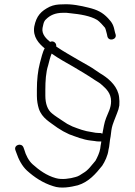

<svg xmlns="http://www.w3.org/2000/svg" viewBox="-20 -656 620 885"><path d="M211 -463C194.4 -476.3 171.1 -497.9 176 -527L180 -545C181.6 -552.9 186.3 -562.5 192 -567C210.5 -585.5 234.2 -597 271 -597C279.7 -597.7 290.7 -597 304 -595C350 -590.4 396.5 -582.9 428 -564C437 -558.6 458.6 -535.3 464 -528C468 -520 470 -508.2 473 -498L475 -488C481.2 -463.3 519.7 -473.5 513 -497L510 -507C503.6 -538.9 498.7 -550 478 -572C452.8 -598.8 428.2 -611.2 387 -621C353.5 -629.4 309.3 -638.5 270 -636C244.7 -636 227.9 -633.3 209 -625C169.4 -605.2 147.8 -583.1 138 -534C129.8 -484.9 160.9 -453.9 186 -433C176.1 -416.6 170.1 -387.4 164 -366C154.5 -330.3 150 -286.9 150 -244V-214C150 -191.3 153.9 -171.6 159 -155C173.8 -110.6 211.1 -92.5 245 -67L271 -51C279.7 -46.3 289 -41.7 299 -37C330 -25.9 361.7 -12.1 399 -8L416 -6C422 -4.7 428 -4 434 -4H447C447 0.7 444.7 9 444 14L442 29C438.8 48.2 428.6 69.4 420 85C401.6 105.7 387.7 128.3 363 142C352.6 149 341.3 157 328 160C304 167.2 265.1 173.4 237 165C194.6 153.4 159 127.1 130 101C112.6 85.5 98.7 58.7 92 34L88 23C78.1 0 42.3 12.8 51 36L55 47C65.6 78.9 82.1 109.9 104 130C137.3 160.2 176.9 187.2 225 202C261.3 215 306.2 206.2 339 198C389.4 182.5 421.3 145.1 451 108C463.3 89.5 477.2 60.6 480 35L483 21L487 -11C489 -21 490 -26.7 490 -28C492.3 -46.4 493.6 -63.7 499 -80C507.1 -104.4 518 -128.1 526 -152L530 -170C531.2 -182.5 530.4 -196.9 529 -208C523.9 -253.9 487.8 -287.8 456 -309L440 -319C426.6 -327.4 408.3 -341.3 393 -350L337 -382C306.4 -400.4 272.9 -418.4 243 -439C241.7 -440.3 240.3 -441.3 239 -442C241.8 -457.3 226 -470.5 211 -463ZM218 -409C219.3 -408.3 220.3 -407.7 221 -407C251.3 -385.6 285.1 -367.2 317 -349C350.8 -328.7 386.7 -308 418 -286.5C428.7 -279.1 439.5 -274.5 449 -265C469.5 -247 492 -226.3 492 -189C492 -158 477.8 -135.6 469 -112C460.3 -90.2 457.2 -65.8 452 -40C449.3 -41.3 446.3 -42.3 443 -43H435C431 -43 426.3 -43.3 421 -44L404 -47C369.5 -51.3 341.9 -62.3 314 -73L290 -85C282 -89.7 274.3 -94.7 267 -100L243 -116C235 -121.3 227.3 -127 220 -133C199.1 -149.3 189 -178.4 189 -215V-243C189 -281.4 191.5 -323.6 202 -355C205.3 -369.3 212.4 -396.3 218 -409Z"/></svg>

Font: Just Breathe
Style: Regular
Weight: 400
Foundry: Cannot Into Space Fonts
Version: Version 0.72